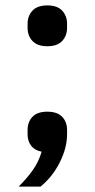

<svg xmlns="http://www.w3.org/2000/svg" viewBox="-20 -552 350 710"><path d="M155 -139Q192 -139 210 -120Q228 -101 228 -71V-55Q228 -6 201.5 47.5Q175 101 130 138H49Q81 106 102 76Q123 46 134 9Q108 4 95 -13.5Q82 -31 82 -55V-71Q82 -101 100 -120Q118 -139 155 -139ZM155 -381Q118 -381 100 -400.5Q82 -420 82 -449V-464Q82 -493 100 -512.5Q118 -532 155 -532Q192 -532 210 -512.5Q228 -493 228 -464V-449Q228 -420 210 -400.5Q192 -381 155 -381Z"/></svg>

Font: IBM Plex Sans KR Medium
Style: Regular
Weight: 500
Designer: Mike Abbink; Paul van der Laan; Pieter van Rosmalen; Wujin Sim; Chorong Kim; Dohee Lee;
Foundry: Sandoll Inc.
Version: Version 1.001